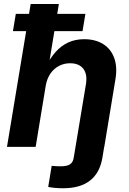

<svg xmlns="http://www.w3.org/2000/svg" viewBox="-20 -748 657 978"><path d="M301.3 210.9Q278.8 210.9 259 209Q239.3 207 225.6 204.1L243.2 96.7Q253.4 97.7 265.4 98.4Q277.3 99.1 288.6 99.1Q322.3 99.1 337.2 88.6Q352.1 78.1 355.5 55.2L364.7 0H510.7L501.5 56.2Q488.3 133.3 438.2 172.1Q388.2 210.9 301.3 210.9ZM212.9 -311 161.6 0H15.6L136.2 -727.5H279.8L226.6 -404.8H211.9Q234.4 -450.7 262.7 -482.7Q291 -514.6 327.1 -531.5Q363.3 -548.3 408.7 -548.3Q465.3 -548.3 504.9 -523.9Q544.4 -499.5 561.5 -453.4Q578.6 -407.2 567.9 -343.3L511.2 0H364.7L417.5 -317.4Q426.3 -369.1 404.5 -397.5Q382.8 -425.8 336.9 -425.8Q306.6 -425.8 280.8 -412.4Q254.9 -398.9 237.1 -373.5Q219.2 -348.1 212.9 -311ZM45.9 -589.4 60.5 -677.2H415L400.4 -589.4Z"/></svg>

Font: Inter 17pt
Style: Bold Italic
Weight: 700
Italic angle: -9.3988°
Version: Version 4.001;git-66647c0bb